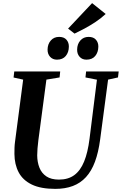

<svg xmlns="http://www.w3.org/2000/svg" viewBox="-20 -1201 781 1231"><path d="M673 -690.5 622 -306Q611 -223.5 588.8 -163.8Q566.5 -104 531.2 -65.5Q496 -27 447 -8.5Q398 10 334.5 10Q241 10 183.5 -18Q126 -46 99.5 -96.5Q73 -147 72.5 -214Q72.5 -233 73 -252.8Q73.5 -272.5 76.5 -293.5L128.5 -690.5L67 -704L71.5 -743H366L362 -704.5L277.5 -690.5L226 -302Q222.5 -274.5 220.5 -249.5Q218.5 -224.5 218.5 -204.5Q219 -160.5 233 -125.5Q247 -90.5 277.5 -70Q308 -49.5 358 -49.5Q417 -49.5 456.2 -78.2Q495.5 -107 519.2 -165Q543 -223 554 -311L601.5 -690L528 -704.5L532 -743H741L736.5 -704.5ZM345 -818.5Q318 -818.5 301.2 -836.8Q284.5 -855 285 -883.5Q285.5 -918.5 305.8 -941.5Q326 -964.5 359 -964.5Q390.5 -964.5 406.2 -946.2Q422 -928 421.5 -901.5Q421 -865.5 401.5 -842Q382 -818.5 345 -818.5ZM534 -818.5Q507 -818.5 490.5 -836.8Q474 -855 474.5 -883.5Q475 -918.5 495.2 -941.5Q515.5 -964.5 548 -964.5Q579.5 -964.5 595.2 -946.2Q611 -928 610.5 -901.5Q610 -865.5 590.5 -842Q571 -818.5 534 -818.5ZM458 -985.5 416.5 -1017.5 570.5 -1181 657.5 -1111.5Q628.5 -1084 593 -1060.5Q557.5 -1037 522.5 -1018.2Q487.5 -999.5 458 -985.5Z"/></svg>

Font: Merriweather 60pt
Style: Bold Italic
Weight: 700
Italic angle: -7.8°
Version: Version 2.101